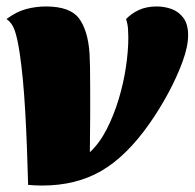

<svg xmlns="http://www.w3.org/2000/svg" viewBox="-20 -550 602 594"><path d="M111 24Q100 24 89 23.5Q78 23 67 22Q64 -100 58 -205.5Q52 -311 41 -385Q34 -432 25.5 -456Q17 -480 0 -491Q31 -514 61 -522Q91 -530 122 -530Q197 -530 224.5 -493Q252 -456 257 -385Q258 -366 258.5 -343.5Q259 -321 259 -271Q259 -237 259 -190.5Q259 -144 258 -79Q288 -107 310 -150Q332 -193 347 -242.5Q362 -292 369.5 -342Q377 -392 377 -434Q377 -446 376 -461Q375 -476 370 -491Q386 -508 409.5 -519Q433 -530 465 -530Q489 -530 511 -522Q533 -514 547.5 -494.5Q562 -475 562 -441Q562 -406 544.5 -358.5Q527 -311 500 -261Q473 -211 442 -167Q371 -66 293 -21Q215 24 111 24Z"/></svg>

Font: Sansita Swashed Black
Style: Regular
Weight: 900
Designer: Pablo Cosgaya
Foundry: Omnibus-Type
Version: Version 1.003; ttfautohint (v1.8.3)